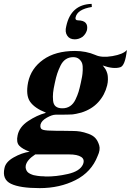

<svg xmlns="http://www.w3.org/2000/svg" viewBox="-78 -744 675 991"><path d="M577 -486Q568 -405 543 -397Q508 -386 452 -406L457 -400Q462 -393 465 -389Q468 -385 472 -375.5Q476 -366 477.5 -357Q479 -348 479 -333.5Q479 -319 475 -303Q463 -254 429.5 -217Q396 -180 342 -163Q312 -155 297 -153.5Q282 -152 209 -152Q191 -152 163.5 -136.5Q136 -121 131 -101Q127 -79 144 -74Q161 -69 211 -69Q226 -69 234 -69L299 -68Q318 -68 336.5 -65Q355 -62 378.5 -53.5Q402 -45 414.5 -31Q427 -17 434 6Q441 29 426 61Q394 144 312 185.5Q230 227 127 227Q25 227 -21.5 204.5Q-68 182 -55 124Q-49 92 -7.5 68.5Q34 45 75 39Q37 25 21 7.5Q5 -10 13 -46Q22 -89 67 -119Q112 -149 157 -161L158 -163Q100 -186 77 -219.5Q54 -253 67 -319Q82 -391 145 -436Q208 -481 309 -481Q366 -481 415 -460Q447 -445 502.5 -454.5Q558 -464 577 -486ZM339 -316Q343 -336 345.5 -348Q348 -360 349 -382Q350 -404 346 -416.5Q342 -429 330.5 -439Q319 -449 300 -449Q278 -449 261.5 -438Q245 -427 234.5 -405.5Q224 -384 217.5 -364.5Q211 -345 205 -316Q198 -285 196 -265Q194 -245 196 -224.5Q198 -204 210 -194.5Q222 -185 244 -185Q267 -185 284 -196.5Q301 -208 311.5 -230Q322 -252 327.5 -270Q333 -288 339 -316ZM350 105Q361 79 341 66Q321 53 279 53H104Q61 81 55 110Q53 120 56 129Q59 138 64 143.5Q69 149 78.5 153.5Q88 158 95.5 160Q103 162 114.5 163.5Q126 165 132 165.5Q138 166 148 166L157 167Q211 168 272.5 154Q334 140 350 105ZM396 -708Q321 -696 312 -654Q309 -639 325 -639Q380 -638 371 -589Q365 -568 348 -554Q329 -541 308 -541Q281 -541 269 -560Q256 -579 264 -609Q288 -721 395 -724Z"/></svg>

Font: GFS Artemisia
Style: Bold Italic
Weight: 700
Italic angle: -12°
Designer: Designed by Takis Katsoulidis and George D. Matthiopoulos.
Foundry: Designed by Takis Katsoulidis and George D. Matthiopoulos.
Version: Version 1.0